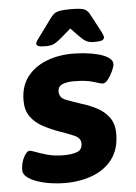

<svg xmlns="http://www.w3.org/2000/svg" viewBox="-52 -759 570 807"><g transform="rotate(-5 232.5 -355.0)"><path d="M189 8Q161 8 130.5 3.5Q100 -1 73.5 -10Q47 -19 30.5 -32.5Q14 -46 15 -64Q16 -94 28.5 -117Q41 -140 52 -140Q60 -140 79 -132.5Q98 -125 127 -117Q156 -109 194 -109Q231 -109 252 -117.5Q273 -126 273 -152Q273 -175 245 -187Q217 -199 182 -211Q146 -224 115 -241Q84 -258 65 -284.5Q46 -311 46 -352Q46 -412 76 -451.5Q106 -491 156.5 -511Q207 -531 268 -531Q292 -531 321.5 -528Q351 -525 377 -518Q403 -511 419.5 -499.5Q436 -488 436 -472Q435 -461 426.5 -442.5Q418 -424 406.5 -409.5Q395 -395 386 -395Q376 -395 346 -405Q316 -415 263 -415Q234 -415 215 -407Q196 -399 196 -377Q196 -351 223.5 -340.5Q251 -330 287 -318Q318 -309 349.5 -293Q381 -277 401.5 -250Q422 -223 422 -180Q422 -116 391.5 -74.5Q361 -33 308.5 -12.5Q256 8 189 8ZM159 -572Q137 -572 128.5 -575.5Q120 -579 120 -586Q120 -593 137 -615L192 -690Q199 -699 207 -705.5Q215 -712 230.5 -715Q246 -718 277 -718Q317 -718 332 -712.5Q347 -707 356 -690L396 -615Q400 -606 403 -599.5Q406 -593 406 -589Q406 -580 397 -576Q388 -572 365 -572Q342 -572 329 -579.5Q316 -587 304 -600L268 -637L225 -600Q210 -587 196.5 -579.5Q183 -572 159 -572Z"/></g></svg>

Font: Asap Semi Expanded Semi Expanded Regular
Style: Bold Italic
Weight: 700
Width: 6
Italic angle: -6°
Designer: Pablo Cosgaya
Foundry: Omnibus-Type
Version: Version 3.001; ttfautohint (v1.8.4.7-5d5b)